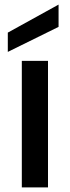

<svg xmlns="http://www.w3.org/2000/svg" viewBox="-20 -816 304 836"><path d="M189 -551V0H75V-551ZM235 -699 14 -590V-674L235 -796Z"/></svg>

Font: Poppins-tnum Medium
Style: Regular
Weight: 500
Designer: Ninad Kale (Devanagari), Jonny Pinhorn (Latin)
Foundry: Indian Type Foundry
Version: Version 4.004